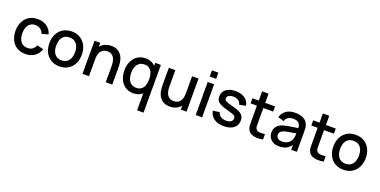

<svg xmlns="http://www.w3.org/2000/svg" viewBox="-17 -1718 5834 2947"><g transform="rotate(20 2900.5 -245.0)"><path d="M301 15Q218 15 160 -22Q102 -59 71.2 -123.5Q40.5 -188 40 -270Q40.5 -353.5 72 -417.8Q103.5 -482 162 -518.5Q220.5 -555 302.5 -555Q391 -555 453.8 -511Q516.5 -467 536.5 -390.5L432.5 -360.5Q417 -406 381.8 -431.2Q346.5 -456.5 301 -456.5Q249.5 -456.5 216.5 -432.2Q183.5 -408 167.5 -366Q151.5 -324 151 -270Q151.5 -186.5 189.2 -135Q227 -83.5 301 -83.5Q351.5 -83.5 382.8 -106.8Q414 -130 430.5 -173.5L536.5 -148.5Q510 -69.5 449 -27.2Q388 15 301 15Z M858 15Q777 15 717.5 -21.5Q658 -58 625.8 -122.2Q593.5 -186.5 593.5 -270.5Q593.5 -355 626.5 -419.2Q659.5 -483.5 719 -519.2Q778.5 -555 858 -555Q939 -555 998.5 -518.5Q1058 -482 1090.5 -418Q1123 -354 1123 -270.5Q1123 -186 1090.2 -121.8Q1057.5 -57.5 998 -21.2Q938.5 15 858 15ZM858 -83.5Q935.5 -83.5 973.8 -135.8Q1012 -188 1012 -270.5Q1012 -355 973.2 -405.8Q934.5 -456.5 858 -456.5Q805.5 -456.5 771.5 -432.8Q737.5 -409 721 -367.2Q704.5 -325.5 704.5 -270.5Q704.5 -185.5 743.5 -134.5Q782.5 -83.5 858 -83.5Z M1612 0V-265.5Q1612 -297 1606.8 -330.2Q1601.5 -363.5 1586.8 -392Q1572 -420.5 1545.2 -438Q1518.5 -455.5 1475.5 -455.5Q1447.5 -455.5 1422.5 -446.2Q1397.5 -437 1378.8 -416.5Q1360 -396 1349.2 -362.5Q1338.5 -329 1338.5 -281L1273.5 -305.5Q1273.5 -379 1301 -435.2Q1328.5 -491.5 1380 -523Q1431.5 -554.5 1504.5 -554.5Q1560.5 -554.5 1598.5 -536.5Q1636.5 -518.5 1660.2 -489.2Q1684 -460 1696.5 -425.5Q1709 -391 1713.5 -358Q1718 -325 1718 -300V0ZM1232.5 0V-540H1326V-384H1338.5V0Z M2062.5 15Q1987 15 1932.2 -22.5Q1877.5 -60 1847.8 -124.8Q1818 -189.5 1818 -270.5Q1818 -352 1848 -416.2Q1878 -480.5 1933.2 -517.8Q1988.5 -555 2064.5 -555Q2141 -555 2193.2 -517.8Q2245.5 -480.5 2272.2 -416Q2299 -351.5 2299 -270.5Q2299 -189.5 2272 -125Q2245 -60.5 2192.5 -22.8Q2140 15 2062.5 15ZM2077 -79.5Q2128.5 -79.5 2161 -104Q2193.5 -128.5 2208.5 -171.5Q2223.5 -214.5 2223.5 -270.5Q2223.5 -326.5 2208.2 -369.5Q2193 -412.5 2161.2 -436.5Q2129.5 -460.5 2080.5 -460.5Q2028.5 -460.5 1995 -435Q1961.5 -409.5 1945.2 -366.5Q1929 -323.5 1929 -270.5Q1929 -217 1945.2 -173.8Q1961.5 -130.5 1994.2 -105Q2027 -79.5 2077 -79.5ZM2211.5 240V-151.5H2223.5V-540H2316.5V240Z M2660 14.5Q2604 14.5 2566 -3.5Q2528 -21.5 2504.2 -50.8Q2480.5 -80 2468 -114.5Q2455.5 -149 2451 -182Q2446.5 -215 2446.5 -240V-540H2552.5V-274.5Q2552.5 -243 2557.8 -209.8Q2563 -176.5 2577.8 -148Q2592.5 -119.5 2619.2 -102Q2646 -84.5 2689 -84.5Q2717 -84.5 2742 -93.8Q2767 -103 2785.8 -123.5Q2804.5 -144 2815.2 -177.5Q2826 -211 2826 -259L2891 -234.5Q2891 -161 2863.5 -104.8Q2836 -48.5 2784.5 -17Q2733 14.5 2660 14.5ZM2838.5 0V-156H2826V-540H2931.5V0Z M3081.5 -628.5V-730H3186V-628.5ZM3081.5 0V-540H3186V0Z M3542.5 14.5Q3444 14.5 3382 -29Q3320 -72.5 3306 -151.5L3413 -168Q3423 -126 3459.2 -101.8Q3495.5 -77.5 3549.5 -77.5Q3598.5 -77.5 3626.2 -97.5Q3654 -117.5 3654 -152.5Q3654 -173 3644.2 -185.8Q3634.5 -198.5 3603.5 -210Q3572.5 -221.5 3509 -238.5Q3439.5 -256.5 3398.8 -277.2Q3358 -298 3340.8 -325.8Q3323.5 -353.5 3323.5 -393Q3323.5 -442 3349.5 -478.5Q3375.5 -515 3422.8 -535Q3470 -555 3533.5 -555Q3595.5 -555 3644 -535.5Q3692.5 -516 3722.5 -480.2Q3752.5 -444.5 3758.5 -396.5L3651.5 -377Q3646 -416 3615 -438.5Q3584 -461 3534.5 -463Q3487 -465 3457.5 -447.2Q3428 -429.5 3428 -398.5Q3428 -380.5 3439.2 -368Q3450.5 -355.5 3483 -344Q3515.5 -332.5 3579 -316.5Q3647 -299 3687 -277.8Q3727 -256.5 3744.2 -227.2Q3761.5 -198 3761.5 -156.5Q3761.5 -76.5 3703.2 -31Q3645 14.5 3542.5 14.5Z M4181 0Q4130 10 4081 8.5Q4032 7 3993.5 -10.5Q3955 -28 3935.5 -65.5Q3918 -99 3916.8 -133.8Q3915.5 -168.5 3915.5 -212.5V-690H4020.5V-217.5Q4020.5 -185 4021.2 -161Q4022 -137 4031.5 -120.5Q4049.5 -89.5 4088.8 -85.2Q4128 -81 4181 -88.5ZM3812 -456V-540H4181V-456Z M4447 15Q4387 15 4346.5 -7.2Q4306 -29.5 4285.2 -66.2Q4264.5 -103 4264.5 -147Q4264.5 -188 4279 -219Q4293.5 -250 4322 -271.8Q4350.5 -293.5 4392 -307Q4428 -317.5 4473.5 -325.5Q4519 -333.5 4569.2 -340.5Q4619.5 -347.5 4669 -354.5L4631 -333.5Q4632 -397 4604.2 -427.8Q4576.5 -458.5 4509 -458.5Q4466.5 -458.5 4431 -438.8Q4395.5 -419 4381.5 -373.5L4284 -403.5Q4304 -473 4360.2 -514Q4416.5 -555 4510 -555Q4582.5 -555 4636.2 -530.2Q4690 -505.5 4715 -452Q4728 -425.5 4731 -396Q4734 -366.5 4734 -332.5V0H4641.5V-123.5L4659.5 -107.5Q4626 -45.5 4574.2 -15.2Q4522.5 15 4447 15ZM4465.5 -70.5Q4510 -70.5 4542 -86.2Q4574 -102 4593.5 -126.5Q4613 -151 4619 -177.5Q4627.5 -201.5 4628.8 -231.5Q4630 -261.5 4630 -279.5L4664 -267Q4614.5 -259.5 4574 -253.5Q4533.5 -247.5 4500.8 -241.8Q4468 -236 4442.5 -228Q4421 -220.5 4404.2 -210Q4387.5 -199.5 4377.8 -184.5Q4368 -169.5 4368 -148Q4368 -127 4378.5 -109.2Q4389 -91.5 4410.5 -81Q4432 -70.5 4465.5 -70.5Z M5173 0Q5122 10 5073 8.5Q5024 7 4985.5 -10.5Q4947 -28 4927.5 -65.5Q4910 -99 4908.8 -133.8Q4907.5 -168.5 4907.5 -212.5V-690H5012.5V-217.5Q5012.5 -185 5013.2 -161Q5014 -137 5023.5 -120.5Q5041.5 -89.5 5080.8 -85.2Q5120 -81 5173 -88.5ZM4804 -456V-540H5173V-456Z M5496 15Q5415 15 5355.5 -21.5Q5296 -58 5263.8 -122.2Q5231.5 -186.5 5231.5 -270.5Q5231.5 -355 5264.5 -419.2Q5297.5 -483.5 5357 -519.2Q5416.5 -555 5496 -555Q5577 -555 5636.5 -518.5Q5696 -482 5728.5 -418Q5761 -354 5761 -270.5Q5761 -186 5728.2 -121.8Q5695.5 -57.5 5636 -21.2Q5576.5 15 5496 15ZM5496 -83.5Q5573.5 -83.5 5611.8 -135.8Q5650 -188 5650 -270.5Q5650 -355 5611.2 -405.8Q5572.5 -456.5 5496 -456.5Q5443.5 -456.5 5409.5 -432.8Q5375.5 -409 5359 -367.2Q5342.5 -325.5 5342.5 -270.5Q5342.5 -185.5 5381.5 -134.5Q5420.5 -83.5 5496 -83.5Z"/></g></svg>

Font: Manrope ExtraLight SemiBold
Style: Regular
Weight: 600
Version: Version 4.504